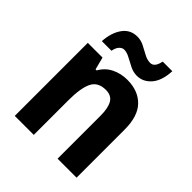

<svg xmlns="http://www.w3.org/2000/svg" viewBox="-208 -886 1015 1015"><g transform="rotate(45 300.0 -378.0)"><path d="M356 -556Q437 -556 484.5 -508Q532 -460 532 -358V0H390V-321Q390 -379 372.5 -408.5Q355 -438 314 -438Q255 -438 233.5 -394Q212 -350 212 -259V0H70V-546H180L198 -476H206Q229 -517 269 -536.5Q309 -556 356 -556ZM116 -605Q120 -671 150 -713Q180 -755 232 -755Q259 -755 283.5 -742.5Q308 -730 331.5 -717Q355 -704 378 -704Q410 -704 420 -756H492Q488 -681 455 -643.5Q422 -606 376 -606Q350 -606 324.5 -618.5Q299 -631 275.5 -644Q252 -657 231 -657Q218 -657 205.5 -644.5Q193 -632 188 -605Z"/></g></svg>

Font: Noto Sans Devanagari UI SemiCondensed
Style: Bold
Weight: 700
Width: 4
Designer: Jelle Bosma - Monotype Design Team
Foundry: Monotype Imaging Inc.
Version: Version 2.004; ttfautohint (v1.8.4.7-5d5b)